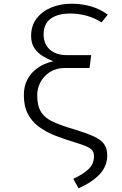

<svg xmlns="http://www.w3.org/2000/svg" viewBox="-20 -785 655 1032"><path d="M365.1 -765.1Q418.5 -765.1 467.9 -751Q517.4 -736.9 559.5 -706.2L525.6 -664.6Q487.7 -689.2 444.4 -700.8Q401 -712.3 360.5 -712.3Q289.2 -712.3 251.8 -684.1Q214.4 -655.9 214.4 -600.5Q214.4 -548.2 247.9 -518.5Q281.5 -488.7 338.5 -488.7H470.3L461 -419.5H328.2Q283.1 -419.5 249.7 -398.7Q216.4 -377.9 198.2 -344.6Q180 -311.3 180 -273.8Q180 -215.4 201.3 -182.3Q222.6 -149.2 266.7 -129.5Q310.8 -109.7 379 -89.7Q443.6 -70.3 482.6 -52.6Q521.5 -34.9 539 -11.3Q556.4 12.3 556.4 50.3Q556.4 106.2 517.9 149.2Q479.5 192.3 402.6 227.2L373.8 176.4Q430.3 149.7 457.7 122.3Q485.1 94.9 485.1 55.4Q485.1 35.9 476.2 23.8Q467.2 11.8 444.4 1.8Q421.5 -8.2 379 -21Q323.6 -37.4 274.6 -56.9Q225.6 -76.4 188.2 -104.4Q150.8 -132.3 129.5 -173.3Q108.2 -214.4 108.2 -273.3Q108.2 -320 124.9 -353.1Q141.5 -386.2 167.2 -407.7Q192.8 -429.2 219.7 -440.8Q246.7 -452.3 266.7 -455.4Q237.4 -466.7 210 -483.3Q182.6 -500 164.9 -526.2Q147.2 -552.3 147.2 -591.8Q147.2 -647.2 176.9 -685.9Q206.7 -724.6 256.2 -744.9Q305.6 -765.1 365.1 -765.1Z"/></svg>

Font: Fira Code Light
Style: Regular
Weight: 300
Monospace: yes
Designer: Carrois Corporate, Edenspiekermann AG, Nikita Prokopov
Foundry: Carrois Corporate, Edenspiekermann AG, Nikita Prokopov
Version: Version 6.000; ttfautohint (v1.8.2) -l 8 -r 50 -G 200 -x 14 